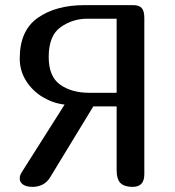

<svg xmlns="http://www.w3.org/2000/svg" viewBox="-20 -729 683 749"><path d="M497 0Q465 0 450 -15Q435 -30 435 -65V-314H344L176 -38Q164 -18 146 -9Q128 0 108 0Q83 0 70 -9Q57 -18 57 -33Q57 -46 66 -59L232 -321Q188 -326 148 -349.5Q108 -373 82.5 -412.5Q57 -452 57 -501Q57 -610 127.5 -659.5Q198 -709 310 -709H499Q523 -709 533 -697.5Q543 -686 543 -659V-50Q543 -24 531.5 -12Q520 0 497 0ZM170 -507Q170 -430 215 -398.5Q260 -367 328 -367H435V-656H320Q263 -656 216.5 -623Q170 -590 170 -507Z"/></svg>

Font: Marmelad for Arash.Academy
Style: Regular
Weight: 400
Designer: Manvel Shmavonyan
Foundry: Cyreal
Version: Version 1.110;Glyphs 3.2 (3202)